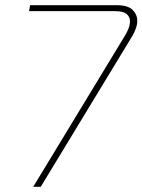

<svg xmlns="http://www.w3.org/2000/svg" viewBox="-20 -720 549 740"><path d="M108 0 460 -580Q470 -596 475.5 -610.5Q481 -625 481 -638Q481 -655 468 -666Q455 -677 423 -677H92L96 -700H429Q473 -700 491 -682Q509 -664 509 -640Q509 -626 504 -611.5Q499 -597 491 -583L137 0Z"/></svg>

Font: MuseoModerno Thin Thin
Style: Italic
Weight: 250
Italic angle: -9°
Version: Version 1.003